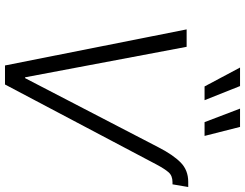

<svg xmlns="http://www.w3.org/2000/svg" viewBox="-126 -855 981 769"><g transform="rotate(90 364.5 -470.5)"><path d="M570.3 -615.2Q600.1 -673.3 630.9 -703.6Q661.6 -733.9 708.5 -733.9H729L718.3 -670.9H709.5Q683.6 -670.9 669.9 -655Q656.2 -639.2 639.2 -607.4L318.4 0H242.2L97.7 -727.5H167.5L289.6 -80.6H293ZM469.2 -799.3 415 -941.4H488.3L524.4 -799.3ZM326.2 -799.3 250.5 -941.4H324.7L381.3 -799.3Z"/></g></svg>

Font: Inter 20pt Light
Style: Italic
Weight: 300
Italic angle: -9.3988°
Version: Version 4.001;git-66647c0bb